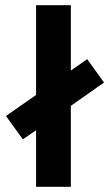

<svg xmlns="http://www.w3.org/2000/svg" viewBox="-20 -720 421 740"><path d="M119 0V-218L68 -183L3 -273L119 -354V-700H253V-448L316 -492L381 -402L253 -312V0Z"/></svg>

Font: Titillium Web
Style: Bold
Weight: 700
Version: Version 1.001;PS 57.000;hotconv 1.0.70;makeotf.lib2.5.55311